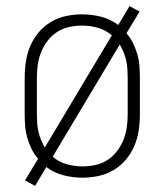

<svg xmlns="http://www.w3.org/2000/svg" viewBox="-20 -575 540 630"><path d="M95 35 62 17 105 -54Q92 -69 83.5 -86.5Q75 -104 69.5 -123Q64 -142 62.5 -161.5Q61 -181 61 -200V-320Q61 -347 65 -373.5Q69 -400 79.5 -424.5Q90 -449 107.5 -469.5Q125 -490 148 -503.5Q171 -517 197 -522.5Q223 -528 250 -528Q281 -528 312 -520Q343 -512 368 -493L405 -555L438 -537L395 -466Q408 -451 416.5 -433.5Q425 -416 430.5 -397Q436 -378 437.5 -358.5Q439 -339 439 -320V-200Q439 -173 435 -146.5Q431 -120 420.5 -95.5Q410 -71 392.5 -50.5Q375 -30 352 -16.5Q329 -3 303 2.5Q277 8 250 8Q219 8 188 0Q157 -8 132 -27ZM127 -91 347 -459Q328 -476 302 -483.5Q276 -491 250 -491Q228 -491 207 -486.5Q186 -482 168 -470.5Q150 -459 136.5 -441.5Q123 -424 115 -404Q107 -384 104 -363Q101 -342 101 -320V-200Q101 -186 102 -171.5Q103 -157 106 -143.5Q109 -130 114.5 -116.5Q120 -103 127 -91ZM250 -29Q272 -29 293 -33.5Q314 -38 332 -49.5Q350 -61 363.5 -78.5Q377 -96 385 -116Q393 -136 396 -157Q399 -178 399 -200V-320Q399 -334 398 -348.5Q397 -363 394 -376.5Q391 -390 385.5 -403.5Q380 -417 373 -429L153 -61Q172 -44 198 -36.5Q224 -29 250 -29Z"/></svg>

Font: Iosevka Term Curly Extralight
Style: Regular
Weight: 200
Designer: Belleve Invis
Foundry: Belleve Invis
Version: Version 32.3.0